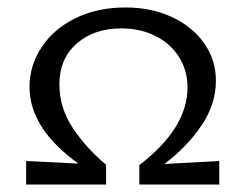

<svg xmlns="http://www.w3.org/2000/svg" viewBox="-20 -494 656 514"><path d="M567 -63V0H353V-52Q482 -151 482 -260Q482 -305 459.5 -341Q437 -377 396.5 -397.5Q356 -418 305 -418Q232 -418 185.5 -377.5Q139 -337 139 -268Q139 -205 175.5 -150.5Q212 -96 264 -53V0H50V-63L190 -56Q59 -150 59 -261Q59 -318 91 -367Q123 -416 181.5 -445Q240 -474 316 -474Q386 -474 441 -448Q496 -422 527 -377.5Q558 -333 558 -278Q558 -215 519 -157.5Q480 -100 420 -55Z"/></svg>

Font: Ysabeau SC Medium
Style: Regular
Weight: 500
Designer: Christian Thalmann (Catharsis Fonts)
Version: Version 0.003